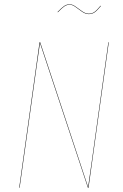

<svg xmlns="http://www.w3.org/2000/svg" viewBox="-20 -878 576 898"><path d="M395 -812Q379.9 -812 364 -823Q348.1 -834 333.5 -845Q318.8 -856 306.2 -856Q292.5 -856 281 -848.1Q269.5 -840.3 251 -820.8L249 -821.8Q268.6 -842.3 280.3 -850.1Q292 -857.9 306.2 -857.9Q319.3 -857.9 334.2 -846.9Q349.1 -835.9 364.7 -825Q380.4 -814 395 -814Q410.2 -814 421.9 -822.3Q433.6 -830.6 450.2 -851.1L452.1 -850.1Q434.6 -828.6 422.6 -820.3Q410.6 -812 395 -812ZM488.8 -680.2 394 0H391.1L167 -676.8Q154.3 -587.9 151.9 -571.8L71.8 0H69.8L165 -680.2H168L392.1 -2.9L411.1 -136.2L486.8 -680.2Z"/></svg>

Font: Fira Sans Compressed Two
Style: Italic
Weight: 100
Width: 3
Italic angle: -8°
Designer: Carrois Corporate & Edenspiekermann AG
Foundry: Carrois Corporate GbR & Edenspiekermann AG
Version: Version 4.203;PS 004.203;hotconv 1.0.88;makeotf.lib2.5.64775